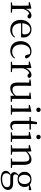

<svg xmlns="http://www.w3.org/2000/svg" viewBox="1917 -2725 1067 4941"><g transform="rotate(90 2450.5 -254.5)"><path d="M41.5 0H305.9V-27.8L192.9 -39.6H151.6L41.5 -27.8ZM123.9 0H212.3C210.3 -48.6 209.3 -160.9 209.3 -228.5V-379L202.9 -519.8L189.9 -528L35.8 -487.9V-462.4L123.9 -457.5C126.1 -407.9 127.1 -357.8 127.1 -289.4V-228.5C127.1 -160.9 126.1 -48.6 123.9 0ZM208.5 -318.6C243.7 -416.6 290.3 -468 360.3 -487.2L314.8 -488.8L337.8 -466.9C360.7 -442.6 378.4 -429.1 403.7 -429.1C439.5 -429.1 455.2 -450.6 455.6 -485.6C446.4 -514.8 414.5 -530.6 376 -530.6C305.7 -530.6 235.6 -468 204.7 -371H186.9Z M746.3 14.6C836 14.6 903 -26.3 946.6 -94.3L930.7 -108.1C889.8 -60.3 838.7 -35 768.5 -35C657.4 -35 577.9 -106.4 577.9 -268.7C577.9 -413.6 647.8 -498.8 735.6 -498.8C817.3 -498.8 865.3 -437.4 865.3 -352.3C865.3 -311.7 855.3 -294.2 820.3 -294.2H529.6V-262.9H938.4C942.7 -278.8 944.7 -298.9 944.7 -323.2C944.7 -440.7 867.6 -530.6 737.9 -530.6C605.1 -530.6 491.4 -425.5 491.4 -256.8C491.4 -76.2 597.8 14.6 746.3 14.6Z M1286.6 14.6C1382.2 14.6 1442.3 -24.8 1486.6 -93.9L1470.8 -106.9C1426.5 -58.3 1374.8 -35 1315.2 -35C1202.8 -35 1124.9 -117.7 1124.9 -261.5C1124.9 -408.4 1202.5 -498.8 1305 -498.8C1342.9 -498.8 1376.9 -489 1417.8 -461.9L1367.7 -501.6L1392.7 -413.5C1398.9 -378.2 1414.9 -364.4 1442.7 -364.4C1464.9 -364.4 1479 -375.1 1485.2 -399.3C1463 -478.8 1389.2 -530.6 1299.8 -530.6C1162.2 -530.6 1038.4 -430 1038.4 -251.4C1038.4 -84.4 1140.2 14.6 1286.6 14.6Z M1569.5 0H1833.9V-27.8L1720.9 -39.6H1679.6L1569.5 -27.8ZM1651.9 0H1740.3C1738.3 -48.6 1737.3 -160.9 1737.3 -228.5V-379L1730.9 -519.8L1717.9 -528L1563.8 -487.9V-462.4L1651.9 -457.5C1654.1 -407.9 1655.1 -357.8 1655.1 -289.4V-228.5C1655.1 -160.9 1654.1 -48.6 1651.9 0ZM1736.5 -318.6C1771.7 -416.6 1818.3 -468 1888.3 -487.2L1842.8 -488.8L1865.8 -466.9C1888.7 -442.6 1906.4 -429.1 1931.7 -429.1C1967.5 -429.1 1983.2 -450.6 1983.6 -485.6C1974.4 -514.8 1942.5 -530.6 1904 -530.6C1833.7 -530.6 1763.6 -468 1732.7 -371H1714.9Z M2250.9 14.6C2333.5 14.6 2400.3 -33 2451.7 -103H2478.1L2454.9 -141.8C2407.3 -78.8 2348.2 -41.4 2286.3 -41.4C2221.5 -41.4 2185.8 -78.2 2185.8 -185.1V-380.4L2190.2 -511.5L2179.5 -523L2023.1 -507.3V-481L2127.7 -466.6L2105.5 -483.7L2103.3 -185.8C2102.1 -37 2155.6 14.6 2250.9 14.6ZM2446.4 9.3 2600.3 0.2V-27.4L2524.4 -35V-380.4L2528.4 -511.5L2518.2 -523L2363.2 -506.2V-480.3L2444.4 -471.2L2442.8 -115.5V-114.1Z M2686.3 0H2933.3V-27.8L2827.5 -38.6H2796.1L2686.3 -27.8ZM2769.3 0H2857.7C2855.5 -48.6 2854.5 -160.9 2854.5 -228.5V-380.2L2856.9 -519.8L2844.7 -528L2680.3 -488.6V-463L2769.3 -458.9C2771.3 -408.8 2773.1 -356.4 2773.1 -288.8V-228.5C2773.1 -160.9 2771.3 -48.6 2769.3 0ZM2805.8 -655C2837.2 -655 2864.2 -677.9 2864.2 -711.1C2864.2 -743.7 2837.2 -767.7 2805.8 -767.7C2773.8 -767.7 2748.3 -743.7 2748.3 -711.1C2748.3 -677.9 2773.8 -655 2805.8 -655Z M3129.9 -478.9H3314.7V-516H3129.9ZM3210.8 14.6C3263.3 14.6 3302.2 -3.3 3329.9 -36.8L3315.4 -54.4C3288.4 -37.9 3269.1 -29.5 3239.3 -29.5C3195.4 -29.5 3171.2 -55.6 3171.2 -117.5V-500.6L3175.3 -672.5H3119.7L3090 -504.4L3109.6 -518.8L2989 -509.4V-478.9H3089V-207.1C3089 -170.9 3088 -149.8 3088 -117.7C3088 -28.2 3126.9 14.6 3210.8 14.6Z M3385.3 0H3632.3V-27.8L3526.5 -38.6H3495.1L3385.3 -27.8ZM3468.3 0H3556.7C3554.5 -48.6 3553.5 -160.9 3553.5 -228.5V-380.2L3555.9 -519.8L3543.7 -528L3379.3 -488.6V-463L3468.3 -458.9C3470.3 -408.8 3472.1 -356.4 3472.1 -288.8V-228.5C3472.1 -160.9 3470.3 -48.6 3468.3 0ZM3504.8 -655C3536.2 -655 3563.2 -677.9 3563.2 -711.1C3563.2 -743.7 3536.2 -767.7 3504.8 -767.7C3472.8 -767.7 3447.3 -743.7 3447.3 -711.1C3447.3 -677.9 3472.8 -655 3504.8 -655Z M3715.7 0H3960.7V-27.8L3856.8 -38.6H3824.4L3715.7 -27.8ZM3797.9 0H3886.3C3884.3 -48.6 3883.3 -160.9 3883.3 -228.5V-403.1L3876.9 -519.8L3863.9 -528L3709.8 -487.9V-462.4L3797.9 -457.5C3800.1 -407.9 3801.1 -357.6 3801.1 -289.4V-228.5C3801.1 -160.9 3800.1 -48.6 3797.9 0ZM4055.8 0H4300.8V-27.8L4196.3 -38.6H4163.3L4055.8 -27.8ZM4137.5 0H4225.2C4223.2 -48.6 4222 -158.7 4222 -228.5V-342.4C4222 -477.3 4169.6 -530.6 4082.5 -530.6C4012.5 -530.6 3940.6 -495.3 3867.8 -406H3857.7L3866.2 -372.4C3938.6 -452.6 4003.3 -476.9 4048.6 -476.9C4106.7 -476.9 4140.5 -442.6 4140.5 -344.3V-228.5C4140.5 -158.7 4139.5 -48.6 4137.5 0Z M4583.5 259.8C4768.6 259.8 4868.1 168.2 4868.1 75C4868.1 -9 4811.2 -58.2 4690.5 -58.2H4543.7C4489.1 -58.2 4467.1 -81.6 4467.1 -115.9C4467.1 -148.9 4482.6 -170.5 4518.1 -206.2L4495.3 -217.6V-208.6C4434.7 -162.5 4410.7 -126.4 4410.7 -83.9C4410.7 -38.8 4436 -8.6 4487.8 4.5V6.9C4509.5 13.2 4531.8 13.9 4563 13.9H4685.8C4770.2 13.9 4796.9 51.9 4796.9 96.6C4796.9 169.2 4725.4 223.7 4586.5 223.7C4492.2 223.7 4439.2 186.3 4439.2 113.8C4439.2 65.3 4461.7 36.8 4513.8 -2.4L4508.6 -11.3C4421 23.4 4376.2 66.1 4376.2 128C4376.2 204.5 4434.1 259.8 4583.5 259.8ZM4596.4 -174.1C4716.3 -174.1 4792.1 -245.2 4792.1 -351.9C4792.1 -404.5 4775.5 -447.8 4743.8 -477.8L4741.1 -480.5C4709.1 -512.1 4659.1 -530.6 4596.6 -530.6C4475.7 -530.6 4400.7 -459.7 4400.7 -351.9C4400.7 -245.2 4475 -174.1 4596.4 -174.1ZM4595.6 -203.7C4523.4 -203.7 4477.8 -263.1 4477.8 -351.9C4477.8 -441.8 4524.8 -501 4597.4 -501C4668 -501 4716 -442.8 4716 -352.7C4716 -263.9 4668.4 -203.7 4595.6 -203.7ZM4710.9 -467.3 4872.5 -462.2V-516.5L4856.1 -527.5L4716.9 -483.9H4710.9Z"/></g></svg>

Font: Source Han Serif TW VF
Style: Regular
Weight: 250
Designer: Ryoko NISHIZUKA 西塚涼子 (kana & ideographs); Frank Grießhammer (Latin, Greek & Cyrillic); Wenlong ZHANG 张文龙 (bopomofo); San
Foundry: Adobe
Version: Version 2.002;hotconv 1.1.0;makeotfexe 2.6.0